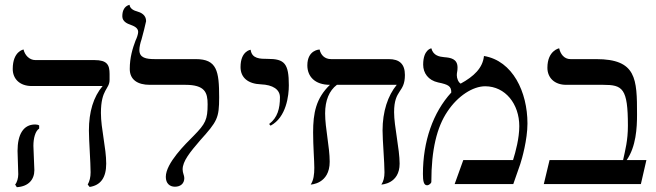

<svg xmlns="http://www.w3.org/2000/svg" viewBox="-20 -766 2731 799"><path d="M119 -159C119 -191 127 -221 143 -231V-244C138 -247 132 -248 126 -248C77 -248 53 -206 53 -138C53 -119 56 -59 56 -41C56 -25 51 -7 43 2L50 13C99 10 123 -19 123 -58C123 -77 119 -140 119 -159ZM400 -296C400 -396 436 -394 436 -434V-458C436 -496 426 -516 373 -516H127C102 -516 83 -537 78 -560C78 -560 33 -553 33 -479C33 -438 62 -408 112 -408H407C369 -363 350 -301 350 -223C350 -181 357 -91 357 -49C357 -29 353 -12 345 2L353 12C399 5 422 -27 422 -85C422 -151 400 -230 400 -296Z M560 -558C560 -570 564 -588 569 -602C572 -611 588 -675 588 -678C588 -704 567 -714 549 -719C541 -721 521 -728 519 -746C519 -745 489 -743 489 -698C489 -676 511 -667 523 -663C536 -658 555 -651 555 -633C555 -624 549 -607 544 -597C532 -565 520 -527 520 -479C520 -434 553 -413 603 -413H751C833 -413 844 -381 844 -332C844 -268 835 -251 786 -201C752 -167 670 -87 670 -30C670 -3 686 11 708 11C730 11 747 -1 747 -25C747 -36 740 -46 740 -61C740 -95 770 -132 813 -182C884 -261 892 -274 892 -361C892 -470 883 -520 795 -520H625C588 -520 560 -525 560 -558Z M1106 -243C1172 -278 1182 -369 1182 -411C1182 -502 1164 -521 1094 -521C1063 -521 1028 -521 1023 -559C1023 -559 981 -554 981 -487C981 -443 1012 -417 1066 -415C1115 -413 1145 -394 1145 -361C1145 -315 1135 -276 1100 -250Z M1620 -299C1620 -396 1665 -378 1665 -454C1665 -499 1643 -520 1598 -520H1358C1331 -520 1315 -537 1310 -560C1310 -560 1259 -559 1259 -494C1259 -448 1290 -413 1353 -413C1295 -357 1283 -296 1283 -215C1283 -157 1288 -98 1288 -68C1288 -40 1285 -16 1273 2C1273 2 1352 0 1352 -93C1352 -155 1333 -232 1333 -294C1333 -348 1350 -389 1382 -413H1631C1594 -368 1572 -302 1572 -223C1572 -181 1580 -91 1580 -49C1580 -28 1576 -11 1567 2C1567 2 1643 0 1643 -85C1643 -146 1620 -241 1620 -299Z M1994 -533C1989 -483 1952 -448 1897 -418C1887 -424 1881 -440 1881 -453C1881 -466 1884 -468 1884 -485C1884 -522 1854 -526 1829 -528C1809 -530 1783 -534 1775 -565C1775 -565 1741 -560 1741 -497C1741 -462 1762 -432 1803 -423C1847 -414 1858 -407 1858 -381C1782 -298 1740 -178 1740 -42C1740 -14 1743 5 1757 5C1766 5 1775 -4 1775 -9C1775 -143 1798 -237 1842 -302C1885 -367 1948 -407 1999 -407C2083 -407 2141 -333 2141 -241C2141 -191 2126 -135 2115 -100H1908L1872 0H2116L2145 -83C2152 -104 2175 -185 2175 -252C2175 -383 2114 -513 1994 -533Z M2461 -520H2354C2327 -520 2312 -542 2307 -565C2307 -565 2258 -556 2258 -484C2258 -443 2287 -413 2336 -413H2490C2571 -413 2593 -399 2593 -243C2593 -181 2582 -142 2573 -100H2267L2243 0H2647L2670 -100H2588C2627 -156 2631 -234 2631 -289C2631 -438 2629 -520 2461 -520Z"/></svg>

Font: Libertinus Serif
Style: Regular
Weight: 400
Designer: Philipp H. Poll
Foundry: Khaled Hosny
Version: Version 6.2